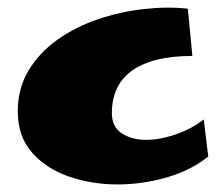

<svg xmlns="http://www.w3.org/2000/svg" viewBox="-20 -482 591 508"><path d="M291 6Q224 6 163.5 -14.5Q103 -35 65 -78Q27 -121 27 -187Q27 -248 55.5 -295.5Q84 -343 132 -377Q180 -411 239 -431Q298 -451 360 -458Q422 -465 477 -459L489 -334Q434 -334 393.5 -323.5Q353 -313 327 -293.5Q301 -274 288.5 -246Q276 -218 276 -183Q276 -146 302.5 -129Q329 -112 366 -112Q404 -112 446.5 -127Q489 -142 519 -166L531 -68Q485 -31 421 -12.5Q357 6 291 6Z"/></svg>

Font: Marhey Light
Style: Bold
Weight: 700
Version: Version 1.000